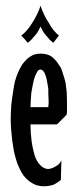

<svg xmlns="http://www.w3.org/2000/svg" viewBox="-20 -647 270 673"><path d="M186.5 -522.5Q186.5 -522.5 186.5 -522.5Q186.5 -522.5 186.5 -522.5Q177.7 -529.3 168 -541Q159.2 -551.8 151.4 -566.4Q141.6 -580.1 134.8 -595.7Q127 -611.3 122.1 -627Q122.1 -627 122.1 -627Q122.1 -627 122.1 -627Q117.2 -611.3 109.4 -595.7Q101.6 -580.1 92.8 -566.4Q84 -551.8 74.2 -541Q64.5 -529.3 54.7 -522.5Q54.7 -522.5 66.4 -509.8Q77.1 -497.1 77.1 -497.1Q77.1 -497.1 77.1 -497.1Q77.1 -497.1 77.1 -497.1Q84 -502 89.8 -507.8Q95.7 -514.6 101.6 -521.5Q107.4 -527.3 112.3 -535.2Q117.2 -543.9 122.1 -553.7Q122.1 -553.7 122.1 -553.7Q122.1 -553.7 122.1 -553.7Q127 -543.9 131.8 -535.2Q136.7 -527.3 142.6 -521.5Q148.4 -514.6 154.3 -507.8Q160.2 -502 167 -497.1Q167 -497.1 176.8 -509.8Q186.5 -522.5 186.5 -522.5ZM150.4 -294.9Q150.4 -293.9 150.4 -290Q150.4 -287.1 150.4 -283.2Q149.4 -278.3 149.4 -275.4Q149.4 -272.5 149.4 -271.5Q149.4 -271.5 118.2 -271.5Q86.9 -271.5 86.9 -271.5Q86.9 -271.5 86.9 -271.5Q86.9 -271.5 86.9 -271.5Q86.9 -284.2 87.9 -295.9Q88.9 -308.6 89.8 -321.3Q91.8 -333 93.8 -343.8Q95.7 -353.5 97.7 -363.3Q100.6 -372.1 102.5 -378.9Q105.5 -386.7 108.4 -391.6Q111.3 -397.5 114.3 -400.4Q118.2 -403.3 122.1 -403.3Q122.1 -403.3 122.1 -403.3Q122.1 -403.3 122.1 -403.3Q126 -403.3 128.9 -400.4Q131.8 -398.4 134.8 -393.6Q137.7 -388.7 139.6 -382.8Q141.6 -377 143.6 -369.1Q145.5 -360.4 146.5 -352.5Q148.4 -343.8 149.4 -334Q149.4 -324.2 149.4 -314.5Q150.4 -304.7 150.4 -294.9Q150.4 -294.9 150.4 -294.9Q150.4 -294.9 150.4 -294.9ZM214.8 -290Q214.8 -307.6 213.9 -323.2Q211.9 -338.9 210 -355.5Q207 -370.1 202.1 -383.8Q198.2 -397.5 193.4 -409.2Q186.5 -419.9 179.7 -429.7Q171.9 -439.5 164.1 -446.3Q155.3 -453.1 144.5 -456.1Q133.8 -459 122.1 -459Q122.1 -459 122.1 -459Q122.1 -459 122.1 -459Q109.4 -459 97.7 -455.1Q86.9 -450.2 77.1 -442.4Q67.4 -433.6 58.6 -421.9Q50.8 -410.2 43.9 -394.5Q37.1 -378.9 32.2 -361.3Q28.3 -342.8 25.4 -322.3Q21.5 -299.8 19.5 -277.3Q17.6 -253.9 17.6 -227.5Q17.6 -227.5 17.6 -227.5Q17.6 -227.5 17.6 -227.5Q17.6 -202.1 20.5 -177.7Q22.5 -153.3 26.4 -131.8Q29.3 -110.4 35.2 -91.8Q40 -73.2 47.9 -57.6Q54.7 -42 63.5 -30.3Q72.3 -19.5 84 -10.7Q94.7 -2.9 107.4 2Q120.1 5.9 133.8 5.9Q133.8 5.9 133.8 5.9Q133.8 5.9 133.8 5.9Q145.5 5.9 154.3 3.9Q163.1 2.9 170.9 -1Q177.7 -4.9 183.6 -8.8Q189.5 -12.7 193.4 -16.6Q193.4 -16.6 194.3 -50.8Q195.3 -85 195.3 -85Q195.3 -85 195.3 -85Q195.3 -85 195.3 -85Q192.4 -78.1 187.5 -73.2Q182.6 -67.4 175.8 -64.5Q168.9 -59.6 162.1 -57.6Q155.3 -54.7 148.4 -54.7Q148.4 -54.7 148.4 -54.7Q148.4 -54.7 148.4 -54.7Q140.6 -54.7 133.8 -58.6Q127 -61.5 121.1 -68.4Q115.2 -74.2 110.4 -82Q105.5 -90.8 101.6 -101.6Q98.6 -112.3 95.7 -125Q92.8 -137.7 90.8 -152.3Q88.9 -166 87.9 -180.7Q86.9 -195.3 86.9 -210.9Q86.9 -210.9 133.8 -210.9Q179.7 -210.9 179.7 -210.9Q179.7 -210.9 196.3 -227.5Q212.9 -244.1 212.9 -244.1Q212.9 -244.1 212.9 -244.1Q212.9 -244.1 212.9 -244.1Q213.9 -245.1 213.9 -248Q213.9 -250 214.8 -253.9Q214.8 -256.8 214.8 -259.8Q214.8 -263.7 214.8 -266.6Q214.8 -270.5 214.8 -274.4Q214.8 -277.3 214.8 -281.2Q214.8 -284.2 214.8 -286.1Q214.8 -288.1 214.8 -290Q214.8 -290 214.8 -290Q214.8 -290 214.8 -290Z"/></svg>

Font: AgendaMediumCondGoodkids
Style: AgendaMediumCondGoodkids
Weight: 500
Designer: ""
Version: ""